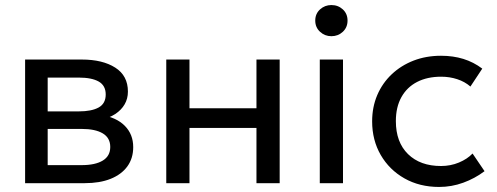

<svg xmlns="http://www.w3.org/2000/svg" viewBox="-20 -726 1968 761"><path d="M79.5 0V-490H304.5Q386.5 -490 436.8 -458Q487 -426 487 -363Q487 -335 474 -312.5Q461 -290 437 -274.2Q413 -258.5 380.5 -251L379 -271Q441.5 -261 474.8 -227.2Q508 -193.5 508 -143Q508 -98.5 484.8 -66.5Q461.5 -34.5 418.5 -17.2Q375.5 0 316 0ZM169 -71.5H303.5Q357.5 -71.5 387.2 -89.5Q417 -107.5 417 -143.5Q417 -179.5 387.5 -197.2Q358 -215 303.5 -215H155V-284.5H292Q343 -284.5 371 -300Q399 -315.5 399 -351.5Q399 -387 371.2 -402.8Q343.5 -418.5 292 -418.5H169Z M639 0V-490H731V-297H996.5V-490H1088.5V0H996.5V-219H731V0Z M1247.5 0V-490H1339.5V0ZM1293.5 -582.5Q1267.5 -582.5 1248.5 -600Q1229.5 -617.5 1229.5 -644.5Q1229.5 -671.5 1248.5 -688.8Q1267.5 -706 1293.5 -706Q1320 -706 1338.8 -688.8Q1357.5 -671.5 1357.5 -644.5Q1357.5 -617.5 1338.8 -600Q1320 -582.5 1293.5 -582.5Z M1720.5 15Q1643 15 1583 -19Q1523 -53 1489 -111.8Q1455 -170.5 1455 -245Q1455 -301.5 1475.2 -349Q1495.5 -396.5 1532.5 -431.5Q1569.5 -466.5 1619.2 -485.8Q1669 -505 1728 -505Q1776 -505 1816.5 -492.5Q1857 -480 1891.5 -454L1844.5 -383Q1822 -402.5 1792 -412.2Q1762 -422 1728.5 -422Q1673.5 -422 1633.2 -401.2Q1593 -380.5 1571 -341Q1549 -301.5 1549 -246Q1549 -162.5 1597.2 -115.2Q1645.5 -68 1728 -68Q1766 -68 1799 -81.8Q1832 -95.5 1853 -117.5L1900.5 -47.5Q1862 -18.5 1816 -1.8Q1770 15 1720.5 15Z"/></svg>

Font: Geologica Cursive Light
Style: Regular
Weight: 300
Designer: Sindre Bremnes, Frode Helland
Foundry: Monokrom Skriftforlag AS
Version: Version 1.010;gftools[0.9.28]